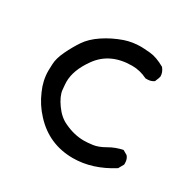

<svg xmlns="http://www.w3.org/2000/svg" viewBox="-117 -598 713 716"><g transform="rotate(30 239.5 -240.5)"><path d="M282 3Q179 3 110 -72Q77 -107 58 -152Q40 -192 40 -234Q40 -238 41 -263Q42 -288 57.5 -320.5Q73 -353 92 -381.5Q111 -410 147 -434Q183 -458 226 -473Q259 -484 295 -484Q306 -484 334.5 -481.5Q363 -479 400 -458Q413 -442 413 -424Q413 -420 404 -399Q392 -390 375 -390H368Q336 -406 302 -406Q207 -406 159 -338Q119 -282 119 -232Q119 -223 121.5 -198Q124 -173 147.5 -140Q171 -107 201 -94Q243 -74 285 -74Q300 -74 322.5 -77Q345 -80 372.5 -96Q400 -112 431 -118L450 -107Q460 -96 460 -78V-72L447 -49Q365 3 282 3Z"/></g></svg>

Font: Xiaolai SC
Style: Regular
Weight: 400
Designer: Nozomi Seto 瀬戸のぞみ
Version: Version 3.11;December 4, 2020;FontCreator 13.0.0.2613 64-bit